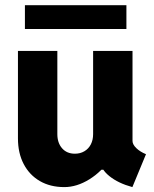

<svg xmlns="http://www.w3.org/2000/svg" viewBox="-20 -725 602 752"><path d="M231.9 7.8Q176.8 7.8 136 -15.9Q95.2 -39.6 72.8 -82.5Q50.3 -125.5 50.3 -183.1V-525.4H204.6V-199.7Q204.6 -165.5 223.1 -144.3Q241.7 -123 273.4 -123Q294.4 -123 310.5 -132.6Q326.7 -142.1 335.7 -159.4Q344.7 -176.8 344.7 -199.7V-525.4H499V-172.9Q499 -159.2 513.9 -144.8Q528.8 -130.4 551.8 -121.1L498.5 7.8Q442.9 -7.3 408.2 -35.4Q373.5 -63.5 373 -95.2L403.8 -60.1H341.3L412.6 -104.5Q379.4 -53.2 330.1 -22.7Q280.8 7.8 231.9 7.8ZM77.6 -611.3V-704.6H475.1V-611.3Z"/></svg>

Font: Reddit Mono ExtraBold
Style: Regular
Weight: 800
Monospace: yes
Designer: Stephen Hutchings
Foundry: Reddit
Version: Version 1.014